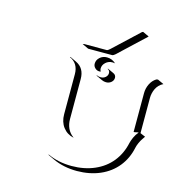

<svg xmlns="http://www.w3.org/2000/svg" viewBox="-105 -778 835 889"><g transform="rotate(15 313.0 -333.0)"><path d="M216.8 -556.6 223.9 -558.6H331.1Q336.4 -558.6 346.4 -567.9L467.8 -681.6L472.7 -683.6L502.7 -669.4L377.7 -552.2Q367.2 -542.5 361.1 -542.5H246.8ZM175 -483.2 177.5 -484.4 207.5 -470.2Q249.8 -450.4 249.8 -397.9V-206.8Q249.8 -181.6 259 -161.7Q268.3 -141.8 285.4 -129.4L288.1 -126.7Q255.6 -134 236.7 -159.1Q217.8 -184.1 217.8 -220.7V-412.1Q217.8 -464.1 175 -483.2ZM196.5 -20 197.3 -22Q248.3 2 312.5 2Q373 2 421.9 -19.2Q470.7 -40.3 502 -79.2Q533.2 -118.2 544.4 -170.9Q546.9 -182.1 554.3 -198.6Q561.8 -215.1 572.8 -227.5Q571.3 -227.8 570.3 -228Q566.7 -228 561.5 -226.3Q556.4 -224.6 549.8 -224.6V-410.2Q549.8 -433.6 559.8 -454.3Q569.8 -475.1 587.9 -486.3L595.7 -488.3L625.7 -474.4Q614.3 -469 605.6 -460Q596.9 -450.9 591.9 -440.2Q586.9 -429.4 584.5 -418.6Q582 -407.7 582 -396.5V-227.5L606.7 -217L598.4 -204.8Q590.3 -193.6 584.4 -179.8Q578.4 -166 576.4 -156.2Q565.4 -103.3 533.7 -64Q502 -24.7 452.8 -3.4Q403.6 17.8 342.5 18.1Q278.1 18.1 226.6 -6.1ZM293.9 -483.4Q293.9 -501.5 308 -513.9Q322 -526.4 341.8 -526.4Q366.5 -526.4 385 -508.8L381.1 -509.8Q376.5 -510.5 371.8 -510.5Q353 -510.5 339.6 -498Q326.2 -485.6 326.2 -468.8Q326.2 -463.1 329.3 -456.8L330.8 -455.1Q327.4 -454.3 323.7 -454.3Q311.8 -454.3 302.9 -463Q293.9 -471.7 293.9 -483.4ZM316.7 -432.1 317.1 -434.1Q326.4 -429.7 336.7 -429.7Q350.3 -429.7 359.7 -438Q369.1 -446.3 369.1 -458Q369.1 -470.7 358.4 -475.3L359.4 -477.1L389.4 -463.1Q395 -460.7 398.3 -455.6Q401.6 -450.4 401.6 -444.3Q401.6 -431.6 391.4 -422.7Q381.1 -413.8 366.7 -413.8Q356.2 -413.8 346.7 -418.2Z"/></g></svg>

Font: AgreloyOut1
Style: Medium
Weight: 400
Designer: gluk
Foundry: gluk
Version: Version 0.27